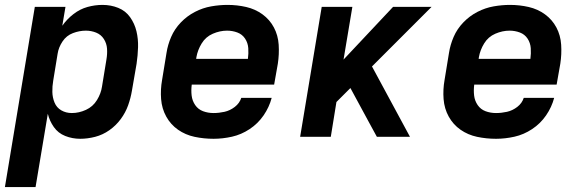

<svg xmlns="http://www.w3.org/2000/svg" viewBox="-45 -558 2369 783"><path d="M-25 205H100L150 -94Q157 -65 174.5 -40Q192 -15 221 -3.5Q250 8 282 8Q312 8 343 0Q374 -8 401 -27Q428 -46 447.5 -72.5Q467 -99 477.5 -128.5Q488 -158 493 -188L512 -298Q517 -332 518 -365.5Q519 -399 511.5 -430.5Q504 -462 485.5 -488Q467 -514 437 -526Q407 -538 373 -538Q342 -538 311.5 -529.5Q281 -521 254.5 -500.5Q228 -480 209 -453L222 -530H97ZM248 -97Q224 -97 205 -108Q186 -119 177.5 -139.5Q169 -160 168.5 -183Q168 -206 172 -229L190 -339Q194 -365 210 -389Q226 -413 252.5 -423Q279 -433 305 -433Q327 -433 347 -425Q367 -417 378.5 -399Q390 -381 391.5 -359.5Q393 -338 389 -315L371 -205Q367 -177 350.5 -150Q334 -123 305.5 -110Q277 -97 248 -97Z M826 8Q863 8 901 -0.5Q939 -9 973 -31.5Q1007 -54 1030 -87.5Q1053 -121 1063 -159H939Q932 -137 912.5 -122Q893 -107 870.5 -102Q848 -97 826 -97Q803 -97 783 -104.5Q763 -112 751 -129.5Q739 -147 736.5 -168.5Q734 -190 737 -213H1073L1088 -298Q1094 -337 1091.5 -375.5Q1089 -414 1072 -446Q1055 -478 1025.5 -499.5Q996 -521 959 -529.5Q922 -538 883 -538Q850 -538 816 -532Q782 -526 750 -509.5Q718 -493 692.5 -466.5Q667 -440 653 -407.5Q639 -375 634 -342L616 -232Q609 -193 612 -154Q615 -115 633 -82.5Q651 -50 681 -29Q711 -8 748.5 0Q786 8 826 8ZM755 -318 756 -325Q761 -354 777.5 -381Q794 -408 823 -420.5Q852 -433 881 -433Q903 -433 923 -425.5Q943 -418 954.5 -400.5Q966 -383 967.5 -361.5Q969 -340 966 -318Z M1179 0H1304L1327 -142L1384 -199L1462 -55L1492 0H1627L1472 -287L1715 -530H1558L1356 -315L1392 -530H1267Z M1978 8Q2015 8 2053 -0.5Q2091 -9 2125 -31.5Q2159 -54 2182 -87.5Q2205 -121 2215 -159H2091Q2084 -137 2064.5 -122Q2045 -107 2022.5 -102Q2000 -97 1978 -97Q1955 -97 1935 -104.5Q1915 -112 1903 -129.5Q1891 -147 1888.5 -168.5Q1886 -190 1889 -213H2225L2240 -298Q2246 -337 2243.5 -375.5Q2241 -414 2224 -446Q2207 -478 2177.5 -499.5Q2148 -521 2111 -529.5Q2074 -538 2035 -538Q2002 -538 1968 -532Q1934 -526 1902 -509.5Q1870 -493 1844.5 -466.5Q1819 -440 1805 -407.5Q1791 -375 1786 -342L1768 -232Q1761 -193 1764 -154Q1767 -115 1785 -82.5Q1803 -50 1833 -29Q1863 -8 1900.5 0Q1938 8 1978 8ZM1907 -318 1908 -325Q1913 -354 1929.5 -381Q1946 -408 1975 -420.5Q2004 -433 2033 -433Q2055 -433 2075 -425.5Q2095 -418 2106.5 -400.5Q2118 -383 2119.5 -361.5Q2121 -340 2118 -318Z"/></svg>

Font: Iosevka Sparkle Oblique
Style: Bold
Weight: 700
Italic angle: -9°
Designer: Belleve Invis
Foundry: Belleve Invis
Version: Version 4.5.0; ttfautohint (v1.8.3)